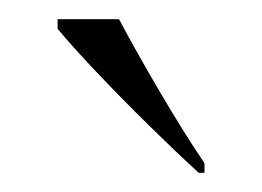

<svg xmlns="http://www.w3.org/2000/svg" viewBox="-20 -786 273 200"><path d="M187 -606Q164 -627 135 -655.5Q106 -684 80 -711.5Q54 -739 40 -756V-766H104Q122 -732 147 -689.5Q172 -647 193 -616V-606Z"/></svg>

Font: Noto Serif Display Light
Style: Regular
Weight: 300
Designer: Monotype Design Team
Foundry: Monotype Imaging Inc.
Version: Version 2.009